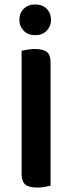

<svg xmlns="http://www.w3.org/2000/svg" viewBox="-20 -835 324 862"><path d="M147 7Q109 7 93 -7Q77 -21 77 -54V-607Q86 -609 103 -612Q120 -615 137 -615Q173 -615 190 -602Q207 -589 207 -554V-1Q198 1 181.5 4Q165 7 147 7ZM209 -746Q209 -717 189.5 -697Q170 -677 138 -677Q106 -677 86.5 -697Q67 -717 67 -746Q67 -776 86.5 -795.5Q106 -815 138 -815Q170 -815 189.5 -795.5Q209 -776 209 -746Z"/></svg>

Font: Baloo Tammudu 2 SemiBold
Style: Regular
Weight: 600
Designer: Maithili Shingre, Omkar Shende and Ek Type
Foundry: Ek Type
Version: Version 1.640;hotconv 1.0.111;makeotfexe 2.5.65597; ttfautoh